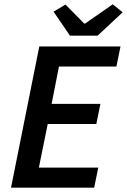

<svg xmlns="http://www.w3.org/2000/svg" viewBox="-20 -869 588 889"><path d="M31 0H416L435 -93H160L201 -295H426L445 -388H219L253 -561H519L538 -654H162ZM304 -704H432L548 -812L502 -849L374 -760H370L283 -848L228 -815Z"/></svg>

Font: Source Sans Pro Semibold
Style: Italic
Weight: 600
Italic angle: -11°
Designer: Paul D. Hunt
Foundry: Adobe Systems Incorporated
Version: Version 3.006;hotconv 1.0.111;makeotfexe 2.5.65597